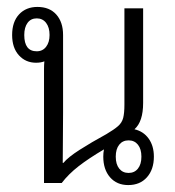

<svg xmlns="http://www.w3.org/2000/svg" viewBox="-20 -528 505 554"><path d="M107 0V-328Q107 -341 108 -351Q98 -347 84 -347Q54 -347 34.5 -368.5Q15 -390 15 -427Q15 -465 35 -486.5Q55 -508 88 -508Q123 -508 142.5 -486Q162 -464 162 -427V-202Q162 -161 161.5 -127Q161 -93 161 -58H163Q176 -74 209.5 -95.5Q243 -117 287 -141Q309 -154 320.5 -164Q332 -174 335.5 -188Q339 -202 339 -226V-504H393V-231Q393 -177 368 -155Q394 -149 409 -128Q424 -107 424 -76Q424 -39 404 -16.5Q384 6 350 6Q317 6 297.5 -16.5Q278 -39 278 -76Q278 -87 280 -97Q236 -71 207 -48.5Q178 -26 158 0ZM86 -380Q103 -380 113 -393Q123 -406 123 -427Q123 -449 113 -462Q103 -475 86 -475Q69 -475 59.5 -462Q50 -449 50 -427Q50 -380 86 -380ZM351 -29Q368 -29 378 -41.5Q388 -54 388 -76Q388 -98 378 -110.5Q368 -123 351 -123Q334 -123 324 -110.5Q314 -98 314 -76Q314 -54 324 -41.5Q334 -29 351 -29Z"/></svg>

Font: Noto Sans Thai Looped UI Narrow Light
Style: Regular
Weight: 300
Width: 4
Designer: Cadson Demak Team
Foundry: Cadson Demak Co., Ltd.
Version: Version 1.000